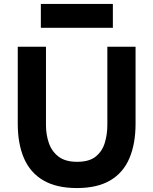

<svg xmlns="http://www.w3.org/2000/svg" viewBox="-20 -945 777 973"><path d="M370 8Q266 8 199.5 -31Q133 -70 101.5 -143Q70 -216 70 -318V-708H213V-311Q213 -263 227.5 -220.5Q242 -178 276.5 -151.5Q311 -125 371 -125Q432 -125 465 -151.5Q498 -178 511 -221Q524 -264 524 -311V-708H667V-318Q667 -217 636 -143.5Q605 -70 539 -31Q473 8 370 8ZM187 -804V-925H552V-804Z"/></svg>

Font: Onest
Style: Bold
Weight: 700
Designer: Dmitri Voloshin, Andrey Kudryavtsev
Foundry: Dmitri Voloshin, Andrey Kudryavtsev
Version: Version 1.000;gftools[0.9.33]